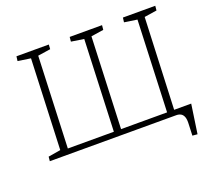

<svg xmlns="http://www.w3.org/2000/svg" viewBox="-141 -884 1346 1227"><g transform="rotate(-20 531.5 -271.0)"><path d="M192 -37H505L530 -659L444 -672L447 -703H667L664 -672L579 -659L554 -37H867L892 -659L805 -672L809 -703H1029L1026 -672L941 -659L915 -37H1031L1002 161L968 158L971 82Q973 50 966.5 32.5Q960 15 947 7.5Q934 0 916 0H56L59 -30L143 -44L168 -659L81 -672L85 -703H305L303 -672L217 -659Z"/></g></svg>

Font: Literata 18pt ExtraLight
Style: Italic
Weight: 250
Italic angle: -2°
Designer: Latin by Veronika Burian and Jose Scaglione. Greek by Irene Vlachou. Cyrillic by Vera Evstafieva
Foundry: TypeTogether
Version: Version 3.103;gftools[0.9.29]